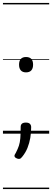

<svg xmlns="http://www.w3.org/2000/svg" viewBox="-20 -905 353 1300"><path d="M156 -415Q133 -415 121 -428.5Q109 -442 109 -467Q109 -493 121 -506Q133 -519 156 -519Q180 -519 192 -506Q204 -493 204 -467Q204 -442 192 -428.5Q180 -415 156 -415ZM108 171Q99 171 88.5 165Q78 159 78 150Q78 146 80.5 141Q83 136 87 130Q101 103 108 81.5Q115 60 117.5 31.5Q120 3 120 -46Q120 -60 128.5 -67.5Q137 -75 155 -75Q174 -75 182.5 -66.5Q191 -58 191 -44Q191 -6 185 29Q179 64 166 96.5Q153 129 130 157Q126 162 121 166.5Q116 171 108 171ZM0 365H313V375H0ZM0 -20H313V0H0ZM0 -505H313V-500H0ZM0 -885H313V-875H0Z"/></svg>

Font: Playwrite GB S Guides
Style: Regular
Weight: 400
Designer: Veronika Burian, José Scaglione
Foundry: TypeTogether
Version: Version 1.003